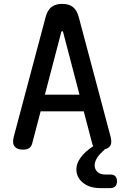

<svg xmlns="http://www.w3.org/2000/svg" viewBox="-20 -760 640 988"><path d="M454 -23 411 -187H189L146 -23Q142 -7 131 1.5Q120 10 98 10Q68 10 55 -6.5Q42 -23 51 -57L215 -673Q224 -707 244.5 -723.5Q265 -740 300 -740Q335 -740 355.5 -723.5Q376 -707 385 -673L549 -57Q558 -23 545 -7Q536 4 520 8Q494 31 481 50Q467 72 467 91Q467 111 481.5 124.5Q496 138 520 138H547Q565 138 573.5 147Q582 156 582 173Q582 190 573 199Q564 208 547 208H497Q441 208 407 180.5Q373 153 373 111Q373 81 395 51Q415 22 460 -8Q456 -14 454 -23ZM211 -273H389L305 -594Q303 -600 300 -600Q297 -600 295 -594Z"/></svg>

Font: Maple Mono Medium
Style: Regular
Weight: 500
Monospace: yes
Designer: subframe7536
Version: Version 7.000